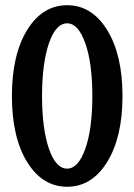

<svg xmlns="http://www.w3.org/2000/svg" viewBox="-20 -710 518 740"><path d="M393.1 -85.7Q334 9.8 238.8 9.8Q143.6 9.8 84.7 -85.4Q25.9 -180.7 25.9 -339.8Q25.9 -499 84.7 -594.5Q143.6 -689.9 238.8 -689.9Q334 -689.9 393.1 -594.2Q452.1 -498.5 452.1 -339.8Q452.1 -181.2 393.1 -85.7ZM238.8 -60.1Q281.7 -60.1 308.8 -136.7Q335.9 -213.4 335.9 -339.8Q335.9 -466.3 308.8 -543.2Q281.7 -620.1 238.8 -620.1Q195.3 -620.1 168.7 -543.5Q142.1 -466.8 142.1 -339.8Q142.1 -212.9 168.7 -136.5Q195.3 -60.1 238.8 -60.1Z"/></svg>

Font: Margherita Bold
Style: Regular
Weight: 700
Designer: James Puckett
Foundry: Dunwich Type Founders
Version: Version 1.008;hotconv 1.0.109;makeotfexe 2.5.65596